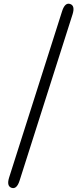

<svg xmlns="http://www.w3.org/2000/svg" viewBox="-20 -813 432 1013"><path d="M41 178Q14 169 28 124L308 -755Q323 -801 350 -792Q377 -783 363 -738L83 141Q68 187 41 178Z"/></svg>

Font: Resource Han Rounded KR Normal
Style: Regular
Weight: 350
Designer: Cyano Hao (round all glyphs); Ryoko NISHIZUKA 西塚涼子 (kana, bopomofo & ideographs); Paul D. Hunt (Latin, Greek & Cyrillic)
Foundry: Cyano Hao
Version: 0.990